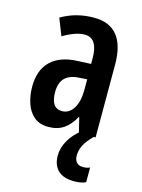

<svg xmlns="http://www.w3.org/2000/svg" viewBox="-118 -622 682 921"><g transform="rotate(15 223.0 -161.5)"><path d="M233 -553Q311 -553 349.5 -504.5Q388 -456 388 -362V0H305L287 -74H285Q262 -32 231 -11Q200 10 155 10Q111 10 83.5 -13.5Q56 -37 43.5 -75.5Q31 -114 31 -157Q31 -240 77.5 -284.5Q124 -329 211 -332L276 -335V-362Q276 -463 211 -463Q166 -463 104 -426L71 -510Q143 -553 233 -553ZM236 -256Q144 -251 144 -161Q144 -80 199 -80Q234 -80 255.5 -114Q277 -148 277 -207V-259ZM323 108Q323 129 334 141Q345 153 366 153Q378 153 386 151Q394 149 400 146V219Q391 224 376 227Q361 230 343 230Q289 230 262 204Q235 178 235 130Q235 94 255.5 56.5Q276 19 319 -14L379 0Q346 33 334.5 57.5Q323 82 323 108Z"/></g></svg>

Font: Noto Sans Thai Looped ExtraCondensed SemiBold
Style: Regular
Weight: 600
Width: 2
Designer: Sasikarn Vongin, Ben Mitchell
Foundry: The Fontpad Ltd
Version: Version 1.001; ttfautohint (v1.8.4.7-5d5b)